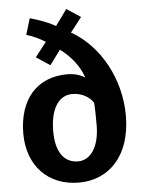

<svg xmlns="http://www.w3.org/2000/svg" viewBox="-60 -951 753 1012"><g transform="rotate(-5 316.0 -445.5)"><path d="M46.4 -268.6C46.4 -100.6 152.8 14.2 319.3 13.2C471.7 12.2 593.3 -99.6 593.3 -317.9C593.3 -508.3 495.6 -691.9 343.3 -778.3C371.1 -813 403.3 -855.5 403.3 -855.5L329.1 -904.3C329.1 -904.3 295.4 -856 268.1 -819.8C229 -841.8 188 -856.4 133.3 -872.6L107.4 -786.6C141.6 -776.4 175.8 -760.7 207 -741.2L147.5 -664.6L220.2 -616.2L277.3 -693.4C332.5 -652.8 377.9 -596.2 397.9 -535.2C374 -550.8 342.8 -561 304.7 -561C139.6 -561 46.4 -445.8 46.4 -268.6ZM204.6 -267.1C204.6 -386.7 249 -455.1 322.3 -455.1C377.9 -455.1 417.5 -424.3 432.6 -398.4C435.1 -367.7 435.5 -316.4 435.5 -280.3C435.5 -163.1 385.7 -98.6 322.3 -98.6C249.5 -98.6 204.6 -155.8 204.6 -267.1Z"/></g></svg>

Font: Merriweather Sans
Style: Bold
Weight: 700
Designer: Eben Sorkin ( eben@eyebytes.com )
Foundry: Eben Sorkin
Version: Version 1.003